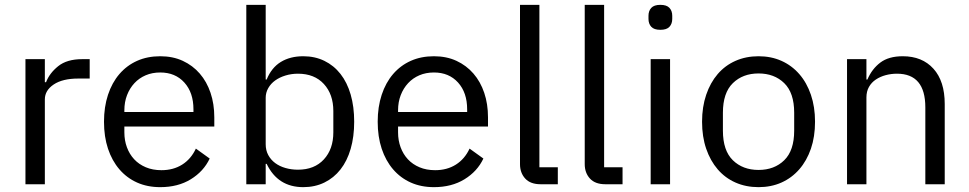

<svg xmlns="http://www.w3.org/2000/svg" viewBox="-20 -760 3997 792"><path d="M85 0V-516H165V-421H170Q184 -458 220 -487Q256 -516 319 -516H350V-436H303Q238 -436 201.5 -411.5Q165 -387 165 -350V0Z M641 12Q588 12 545.5 -7Q503 -26 472.5 -61.5Q442 -97 425.5 -146.5Q409 -196 409 -258Q409 -319 425.5 -369Q442 -419 472.5 -454.5Q503 -490 545.5 -509Q588 -528 641 -528Q693 -528 734 -509Q775 -490 804 -456.5Q833 -423 848.5 -377Q864 -331 864 -276V-238H493V-214Q493 -181 503.5 -152.5Q514 -124 533.5 -103Q553 -82 581.5 -70Q610 -58 646 -58Q695 -58 731.5 -81Q768 -104 788 -147L845 -106Q820 -53 767 -20.5Q714 12 641 12ZM641 -461Q608 -461 581 -449.5Q554 -438 534.5 -417Q515 -396 504 -367.5Q493 -339 493 -305V-298H778V-309Q778 -378 740.5 -419.5Q703 -461 641 -461Z M996 -740H1076V-432H1080Q1100 -481 1138.5 -504.5Q1177 -528 1231 -528Q1279 -528 1318 -509Q1357 -490 1384.5 -455Q1412 -420 1426.5 -370Q1441 -320 1441 -258Q1441 -196 1426.5 -146Q1412 -96 1384.5 -61Q1357 -26 1318 -7Q1279 12 1231 12Q1126 12 1080 -84H1076V0H996ZM1209 -60Q1277 -60 1316 -102.5Q1355 -145 1355 -214V-302Q1355 -371 1316 -413.5Q1277 -456 1209 -456Q1182 -456 1157.5 -448.5Q1133 -441 1115 -428Q1097 -415 1086.5 -396.5Q1076 -378 1076 -357V-165Q1076 -140 1086.5 -120.5Q1097 -101 1115 -87.5Q1133 -74 1157.5 -67Q1182 -60 1209 -60Z M1770 12Q1717 12 1674.5 -7Q1632 -26 1601.5 -61.5Q1571 -97 1554.5 -146.5Q1538 -196 1538 -258Q1538 -319 1554.5 -369Q1571 -419 1601.5 -454.5Q1632 -490 1674.5 -509Q1717 -528 1770 -528Q1822 -528 1863 -509Q1904 -490 1933 -456.5Q1962 -423 1977.5 -377Q1993 -331 1993 -276V-238H1622V-214Q1622 -181 1632.5 -152.5Q1643 -124 1662.5 -103Q1682 -82 1710.5 -70Q1739 -58 1775 -58Q1824 -58 1860.5 -81Q1897 -104 1917 -147L1974 -106Q1949 -53 1896 -20.5Q1843 12 1770 12ZM1770 -461Q1737 -461 1710 -449.5Q1683 -438 1663.5 -417Q1644 -396 1633 -367.5Q1622 -339 1622 -305V-298H1907V-309Q1907 -378 1869.5 -419.5Q1832 -461 1770 -461Z M2210 0Q2168 0 2146.5 -23.5Q2125 -47 2125 -83V-740H2205V-70H2281V0Z M2477 0Q2435 0 2413.5 -23.5Q2392 -47 2392 -83V-740H2472V-70H2548V0Z M2704 -637Q2678 -637 2666.5 -649.5Q2655 -662 2655 -682V-695Q2655 -715 2666.5 -727.5Q2678 -740 2704 -740Q2730 -740 2741.5 -727.5Q2753 -715 2753 -695V-682Q2753 -662 2741.5 -649.5Q2730 -637 2704 -637ZM2664 -516H2744V0H2664Z M3109 12Q3057 12 3014 -7Q2971 -26 2940.5 -61.5Q2910 -97 2893 -146.5Q2876 -196 2876 -258Q2876 -319 2893 -369Q2910 -419 2940.5 -454.5Q2971 -490 3014 -509Q3057 -528 3109 -528Q3161 -528 3203.5 -509Q3246 -490 3277 -454.5Q3308 -419 3325 -369Q3342 -319 3342 -258Q3342 -196 3325 -146.5Q3308 -97 3277 -61.5Q3246 -26 3203.5 -7Q3161 12 3109 12ZM3109 -59Q3174 -59 3215 -99Q3256 -139 3256 -221V-295Q3256 -377 3215 -417Q3174 -457 3109 -457Q3044 -457 3003 -417Q2962 -377 2962 -295V-221Q2962 -139 3003 -99Q3044 -59 3109 -59Z M3474 0V-516H3554V-432H3558Q3577 -476 3611.5 -502Q3646 -528 3704 -528Q3784 -528 3830.5 -476.5Q3877 -425 3877 -331V0H3797V-317Q3797 -456 3680 -456Q3656 -456 3633.5 -450Q3611 -444 3593 -432Q3575 -420 3564.5 -401.5Q3554 -383 3554 -358V0Z"/></svg>

Font: IBM Plex Sans Thai Looped
Style: Regular
Weight: 400
Designer: Mike Abbink, Paul van der Laan, Pieter van Rosmalen, Ben Mitchell, Mark Frömberg
Foundry: Bold Monday
Version: Version 1.1